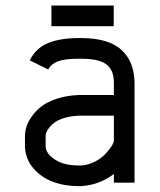

<svg xmlns="http://www.w3.org/2000/svg" viewBox="-20 -647 565 680"><path d="M162.1 -554.2V-627.4H382.8V-554.2ZM68.4 -164.6Q68.4 -180.2 73.5 -197.5Q78.6 -214.8 92.5 -234.6Q106.4 -254.4 127 -270.3Q147.5 -286.1 181.4 -297.4Q215.3 -308.6 257.8 -310.5H383.3V-351.1Q383.3 -372.6 378.7 -387.5Q374 -402.3 361.8 -414.6Q349.6 -426.8 326.2 -432.9Q302.7 -439 267.6 -439H257.8Q209.5 -439 185.1 -429.7Q160.6 -420.4 150.9 -400.9L85.4 -433.1Q106.9 -477.1 150.6 -494.6Q194.3 -512.2 257.8 -512.2H267.6Q365.2 -512.2 410.9 -469.7Q456.5 -427.2 456.5 -351.1V0H383.3V-30.8Q333 7.8 267.6 12.2H257.8Q208.5 12.2 167 -3.4Q125.5 -19 98.1 -51Q70.8 -83 68.4 -126.5ZM267.6 -61Q292.5 -62.5 315.4 -74.2Q338.4 -85.9 352.3 -100.8Q366.2 -115.7 374.8 -128.9Q383.3 -142.1 383.3 -148.9V-237.3H257.8Q230.5 -235.8 209 -229.5Q187.5 -223.1 175.3 -214.6Q163.1 -206.1 155 -195.8Q147 -185.5 144.3 -178Q141.6 -170.4 141.6 -164.6V-126.5Q144 -101.6 175.5 -81.3Q207 -61 257.8 -61Z"/></svg>

Font: Anka/Coder Condensed
Style: Regular
Weight: 400
Width: 4
Monospace: yes
Version: Version 1.100